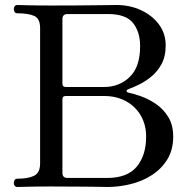

<svg xmlns="http://www.w3.org/2000/svg" viewBox="-20 -746 755 766"><path d="M49 0Q42 0 38.5 -5Q35 -10 35 -16Q35 -23 38.5 -28Q42 -33 49 -33Q93 -33 116.5 -45Q140 -57 140 -94V-634Q140 -672 116.5 -682.5Q93 -693 49 -693Q42 -693 38.5 -698Q35 -703 35 -710Q35 -716 38.5 -721Q42 -726 49 -726Q57 -726 92 -725Q127 -724 184 -724Q290 -724 356.5 -725Q423 -726 445 -726Q499 -726 543.5 -705Q588 -684 614.5 -648Q641 -612 641 -565Q641 -520 624 -489.5Q607 -459 582 -439Q557 -419 532.5 -407.5Q508 -396 494 -391Q485 -388 485 -383Q485 -378 494 -376Q514 -372 543.5 -361.5Q573 -351 602.5 -331Q632 -311 651.5 -279Q671 -247 671 -201Q671 -148 647.5 -110Q624 -72 586 -47.5Q548 -23 501.5 -11.5Q455 0 408 0Q396 0 383 -0.5Q370 -1 347 -1Q324 -1 284.5 -1.5Q245 -2 181 -2Q123 -2 91 -1Q59 0 49 0ZM250 -36H407Q488 -36 525.5 -81Q563 -126 563 -201Q563 -247 542.5 -283.5Q522 -320 484 -341.5Q446 -363 395 -363H242Q229 -363 229 -350V-56Q229 -36 250 -36ZM242 -399H396Q456 -399 497.5 -439Q539 -479 539 -562Q539 -619 510.5 -654.5Q482 -690 411 -690H250Q229 -690 229 -670V-412Q229 -399 242 -399Z"/></svg>

Font: Zen Old Mincho
Style: Regular
Weight: 400
Designer: Yoshimichi Ohira
Foundry: Positype
Version: Version 1.001